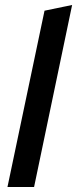

<svg xmlns="http://www.w3.org/2000/svg" viewBox="-20 -752 310 772"><path d="M270 -732 117 0H10L159 -709Z"/></svg>

Font: Rosa Sans Medium
Style: Italic
Weight: 500
Italic angle: -12°
Designer: Pentagram / MCKL
Foundry: Pentagram / MCKL
Version: Version 1.005;September 16, 2019;FontCreator 11.5.0.2425 64-